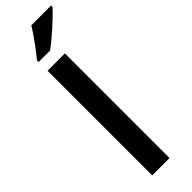

<svg xmlns="http://www.w3.org/2000/svg" viewBox="-328 -985 986 986"><g transform="rotate(-45 165.5 -492.0)"><path d="M331 -974V-984H187C160 -939 111 -873 80 -836V-824H163C213 -859 298 -937 331 -974ZM207 0V-760H81V0Z"/></g></svg>

Font: Noto Sans Vithkuqi SemiBold
Style: Regular
Weight: 600
Version: Version 1.001